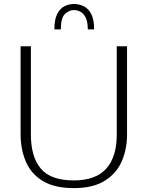

<svg xmlns="http://www.w3.org/2000/svg" viewBox="-20 -945 749 974"><path d="M354.5 9.3Q256.8 9.3 197.5 -26.6Q138.2 -62.5 111.3 -124.8Q84.5 -187 84.5 -265.1V-710.4H136.7V-262.2Q136.7 -149.9 187 -89.8Q237.3 -29.8 354.5 -29.8Q465.8 -29.8 519 -89.6Q572.3 -149.4 572.3 -261.7V-710.4H624.5V-263.2Q624.5 -188 597.4 -126.2Q570.3 -64.5 510.7 -27.6Q451.2 9.3 354.5 9.3ZM255.9 -795.9Q255.9 -845.7 270 -873.8Q284.2 -901.9 306.9 -913.3Q329.6 -924.8 355 -924.8Q381.3 -924.8 404.8 -913.3Q428.2 -901.9 442.9 -873.8Q457.5 -845.7 457.5 -795.9H425.3Q425.3 -835 414.6 -856.2Q403.8 -877.4 387.5 -885.7Q371.1 -894 355 -894Q331.1 -894 309.8 -874.3Q288.6 -854.5 288.6 -795.9Z"/></svg>

Font: Comme Thin
Style: Regular
Weight: 250
Version: Version 1.000;gftools[0.9.27]